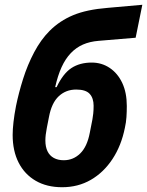

<svg xmlns="http://www.w3.org/2000/svg" viewBox="-20 -772 616 804"><path d="M240 12Q176 12 129.5 -15Q83 -42 58 -91Q33 -140 33 -207Q33 -230 36.5 -261Q40 -292 47 -328Q58 -382 76.5 -441Q95 -500 123 -553Q151 -606 188 -643Q230 -685 286.5 -708.5Q343 -732 430 -739L576 -752L548 -614L393 -601Q356 -598 327.5 -585.5Q299 -573 276.5 -549.5Q254 -526 238 -491Q222 -456 211 -407H217Q244 -464 279 -487Q314 -510 364 -510Q406 -510 439.5 -487.5Q473 -465 492 -424.5Q511 -384 511 -328Q511 -304 509.5 -281.5Q508 -259 503 -237Q488 -162 451 -106Q414 -50 360.5 -19Q307 12 240 12ZM247 -101Q287 -101 316 -129.5Q345 -158 356 -216L367 -272Q369 -283 370.5 -297Q372 -311 372 -329Q372 -361 355.5 -379Q339 -397 299 -397Q256 -397 226 -369Q196 -341 185 -282L176 -236Q173 -221 171.5 -208Q170 -195 170 -184Q170 -157 179 -138.5Q188 -120 205.5 -110.5Q223 -101 247 -101Z"/></svg>

Font: IBM Plex Sans
Style: Italic
Weight: 400
Italic angle: -11.31°
Designer: Mike Abbink, Paul van der Laan, Pieter van Rosmalen
Foundry: Bold Monday
Version: Version 3.201